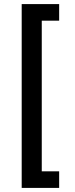

<svg xmlns="http://www.w3.org/2000/svg" viewBox="-20 -780 365 938"><path d="M86 138V-760H269V-679H184V57H269V138Z"/></svg>

Font: IBM Plex Sans Devanagari Medium
Style: Regular
Weight: 500
Designer: Mike Abbink, Paul van der Laan, Pieter van Rosmalen, Erin McLaughlin
Foundry: Bold Monday
Version: Version 1.1